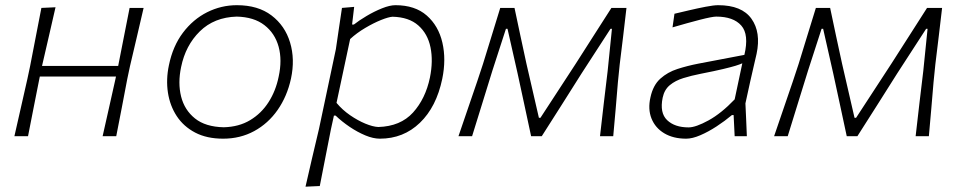

<svg xmlns="http://www.w3.org/2000/svg" viewBox="-20 -525 3704 740"><path d="M35.5 0Q48 -55.5 60 -108Q72 -160.5 85.5 -220.5L96 -270Q108.5 -333.5 118.5 -386.2Q128.5 -439 139.5 -494.5L194 -497Q181 -440.5 168.8 -387Q156.5 -333.5 142 -271H435.5Q448 -334 458.2 -386.5Q468.5 -439 479.5 -494.5H533.5Q520.5 -438.5 508.2 -385.8Q496 -333 481 -270L470.5 -220.5Q459 -159.5 449 -107.8Q439 -56 428 0H375.5Q388 -55.5 399.8 -108Q411.5 -160.5 425 -220.5L427 -230H133.5L131.5 -220.5Q119.5 -159.5 109.2 -108Q99 -56.5 88 0Z M840 9.5Q777 9.5 732.2 -14Q687.5 -37.5 661.2 -77.5Q635 -117.5 627.2 -168.2Q619.5 -219 631 -273.5Q646 -347 685 -398.8Q724 -450.5 778.2 -477.8Q832.5 -505 893 -505Q974.5 -505 1026.5 -465.5Q1078.5 -426 1098 -361.2Q1117.5 -296.5 1101.5 -222Q1086.5 -153.5 1050 -101.2Q1013.5 -49 959.8 -19.8Q906 9.5 840 9.5ZM842.5 -34.5Q901 -36 944.2 -62Q987.5 -88 1015.2 -131.5Q1043 -175 1054 -229.5Q1068 -293.5 1053.8 -345.2Q1039.5 -397 999 -428.2Q958.5 -459.5 892.5 -461Q805.5 -458.5 750.2 -404.2Q695 -350 678 -266.5Q665 -205 678 -153Q691 -101 731.5 -68.5Q772 -36 842.5 -34.5Z M1157.5 194.5Q1170 139 1182.5 85.8Q1195 32.5 1209.5 -28.5L1274.5 -335.5Q1280 -373.5 1286 -414Q1292 -454.5 1298 -494.5L1345 -498.5L1337 -430.5H1344Q1363.5 -446 1393 -463.5Q1422.5 -481 1452.5 -493Q1482.5 -505 1504 -505Q1579.5 -505 1624.8 -465.2Q1670 -425.5 1685 -360.8Q1700 -296 1684.5 -221Q1662 -113 1598.5 -51.8Q1535 9.5 1444 9.5Q1418.5 9.5 1388 -3.2Q1357.5 -16 1327.5 -36.2Q1297.5 -56.5 1273.5 -79.5H1267L1255.5 -27Q1243.5 33.5 1233.5 84.8Q1223.5 136 1212.5 192ZM1438 -35.5Q1523.5 -38 1571.8 -91.2Q1620 -144.5 1637 -226Q1650 -290 1639.2 -342.5Q1628.5 -395 1592.2 -427Q1556 -459 1493 -460.5Q1477.5 -459.5 1448.8 -448Q1420 -436.5 1387.5 -417.2Q1355 -398 1329.5 -374.5L1277 -128.5Q1299.5 -101.5 1329.2 -81Q1359 -60.5 1388 -48.5Q1417 -36.5 1438 -35.5Z M1747 0Q1765.5 -54.5 1783.5 -106.8Q1801.5 -159 1819 -210.5L1841.5 -278.5Q1858 -332 1874.8 -386.5Q1891.5 -441 1908 -494.5H1963Q1974 -442 1985.8 -387Q1997.5 -332 2009 -279.5L2057 -71H2063L2199 -279.5Q2234 -334 2268.2 -387.8Q2302.5 -441.5 2336.5 -494.5H2394.5Q2388.5 -442 2381.8 -385.8Q2375 -329.5 2368.5 -277L2361.5 -208Q2357 -155.5 2352.8 -104Q2348.5 -52.5 2343.5 0H2292.5Q2299.5 -63 2307 -126Q2314.5 -189 2322 -251.5L2338.5 -414H2333L2221.5 -242Q2183.5 -181.5 2145 -121Q2106.5 -60.5 2068 0H2027Q2014 -60.5 2001 -121.2Q1988 -182 1975 -241.5L1936 -414H1930L1878 -253.5Q1858.5 -190.5 1838.8 -126.8Q1819 -63 1799.5 0Z M2624.5 9.5Q2575 9.5 2540.2 -11.2Q2505.5 -32 2491 -68.2Q2476.5 -104.5 2487 -150Q2497 -196.5 2525 -221.8Q2553 -247 2591.2 -259.2Q2629.5 -271.5 2670.5 -279.5L2849 -313.5Q2867.5 -392 2837 -426.5Q2806.5 -461 2740.5 -461Q2725 -461 2677.5 -448.8Q2630 -436.5 2572 -419.5L2579.5 -472Q2602.5 -477.5 2635.5 -485.2Q2668.5 -493 2699.8 -499Q2731 -505 2748 -505Q2839 -505 2876.2 -452.8Q2913.5 -400.5 2896 -317.5Q2891.5 -296 2885 -270Q2878.5 -244 2871.5 -211L2853 -126.5Q2854.5 -94.5 2855.8 -65Q2857 -35.5 2858.5 0H2811.5L2807.5 -81.5H2801Q2773.5 -58.5 2741.8 -37.8Q2710 -17 2679.2 -3.8Q2648.5 9.5 2624.5 9.5ZM2634 -34Q2661.5 -34 2710.8 -61Q2760 -88 2811.5 -142L2841 -281Q2831 -276.5 2814.8 -271.5Q2798.5 -266.5 2767.2 -259Q2736 -251.5 2680 -240.5Q2644.5 -233.5 2613.8 -224Q2583 -214.5 2561.8 -197Q2540.5 -179.5 2534 -148.5Q2522 -90 2551.2 -62Q2580.5 -34 2634 -34Z M2963.5 0Q2982 -54.5 3000 -106.8Q3018 -159 3035.5 -210.5L3058 -278.5Q3074.5 -332 3091.2 -386.5Q3108 -441 3124.5 -494.5H3179.5Q3190.5 -442 3202.2 -387Q3214 -332 3225.5 -279.5L3273.5 -71H3279.5L3415.5 -279.5Q3450.5 -334 3484.8 -387.8Q3519 -441.5 3553 -494.5H3611Q3605 -442 3598.2 -385.8Q3591.5 -329.5 3585 -277L3578 -208Q3573.5 -155.5 3569.2 -104Q3565 -52.5 3560 0H3509Q3516 -63 3523.5 -126Q3531 -189 3538.5 -251.5L3555 -414H3549.5L3438 -242Q3400 -181.5 3361.5 -121Q3323 -60.5 3284.5 0H3243.5Q3230.5 -60.5 3217.5 -121.2Q3204.5 -182 3191.5 -241.5L3152.5 -414H3146.5L3094.5 -253.5Q3075 -190.5 3055.2 -126.8Q3035.5 -63 3016 0Z"/></svg>

Font: Commissioner Loud ExtraLight
Style: Italic
Weight: 200
Italic angle: -12°
Designer: Kostas Bartsokas
Foundry: Kostas Bartsokas
Version: Version 1.000; ttfautohint (v1.8.3)